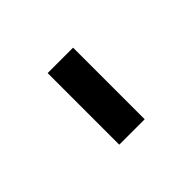

<svg xmlns="http://www.w3.org/2000/svg" viewBox="7 -712 412 412"><g transform="rotate(45 213.0 -505.5)"><path d="M104.5 -467.3V-544.4H321.8V-467.3Z"/></g></svg>

Font: Amiri Typewriter
Style: Bold
Weight: 700
Monospace: yes
Designer: Khaled Hosny
Version: Version 1.1